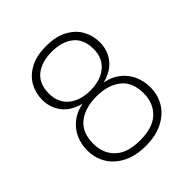

<svg xmlns="http://www.w3.org/2000/svg" viewBox="-198 -842 984 984"><g transform="rotate(-45 294.0 -350.0)"><path d="M294 12Q223 12 171.5 -13.5Q120 -39 92.5 -83.5Q65 -128 65 -185Q65 -231 83 -270Q101 -309 135.5 -335.5Q170 -362 217 -371Q151 -388 118 -431Q85 -474 85 -531Q85 -580 108 -621Q131 -662 177.5 -687Q224 -712 294 -712Q364 -712 410.5 -687Q457 -662 480 -621Q503 -580 503 -531Q503 -474 470 -431Q437 -388 371 -371Q419 -362 453 -335.5Q487 -309 505 -270Q523 -231 523 -185Q523 -128 495.5 -83.5Q468 -39 416.5 -13.5Q365 12 294 12ZM294 -29Q386 -29 431.5 -72.5Q477 -116 477 -187Q477 -268 427 -307.5Q377 -347 294 -347Q211 -347 161 -307.5Q111 -268 111 -187Q111 -116 156.5 -72.5Q202 -29 294 -29ZM294 -390Q367 -390 411.5 -426.5Q456 -463 456 -530Q456 -600 412 -635.5Q368 -671 294 -671Q220 -671 176 -635.5Q132 -600 132 -530Q132 -463 176.5 -426.5Q221 -390 294 -390Z"/></g></svg>

Font: DM Sans 17pt ExtraLight
Style: Regular
Weight: 250
Version: Version 4.004;gftools[0.9.30]